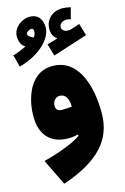

<svg xmlns="http://www.w3.org/2000/svg" viewBox="-157 -881 799 1223"><g transform="rotate(-15 243.0 -269.5)"><path d="M170.9 -812C112.8 -812 58.1 -766.1 58.1 -711.9C58.1 -681.2 67.9 -650.9 95.2 -635.3C58.1 -618.2 28.3 -606.4 5.9 -601.1L26.9 -521.5C157.2 -555.2 251 -642.6 251 -720.7C251 -777.8 219.2 -812 170.9 -812ZM159.2 -734.4C168.9 -734.4 173.8 -728.5 173.8 -716.8C173.8 -699.7 169.4 -686.5 160.2 -677.2C132.8 -689 124 -701.2 124 -710.4C124 -714.8 128.4 -720.2 136.7 -726.1C145 -731.4 152.3 -734.4 159.2 -734.4ZM438.5 -802.7C417.5 -807.1 400.4 -810.1 385.3 -810.1C351.6 -810.1 323.7 -800.3 302.7 -780.3C281.2 -760.3 270.5 -734.4 270.5 -703.6C270.5 -671.4 280.8 -648.9 301.3 -636.7V-631.8L234.4 -612.3L257.8 -532.2L486.3 -606L462.9 -685.5L408.2 -667.5C400.4 -665 392.1 -663.6 382.8 -663.6C360.8 -663.6 343.3 -678.2 343.3 -696.3C343.3 -717.8 364.3 -733.4 391.6 -733.4C400.9 -733.4 409.7 -731.4 418.9 -729ZM274.9 0.5C233.4 33.2 125 75.2 23.4 100.1L107.4 272.9C225.1 233.4 312 183.6 369.1 123.5C426.3 63.5 454.6 -11.7 454.6 -101.1C454.6 -302.2 386.7 -471.2 229 -471.2C184.1 -471.2 147 -458 117.2 -431.6C87.4 -405.3 65.4 -370.6 50.8 -328.1C35.6 -285.6 28.3 -239.7 28.3 -191.4C28.3 -69.8 92.3 0.5 210 0.5C229 0.5 252.4 -2 270.5 -7.8ZM280.8 -189.5C259.8 -187 238.8 -185.5 217.8 -185.5C189.9 -185.5 175.8 -197.3 175.8 -221.2C175.8 -251 194.3 -275.9 223.6 -275.9C263.2 -275.9 280.3 -239.7 280.8 -189.5Z"/></g></svg>

Font: Estedad Black
Style: Regular
Weight: 900
Designer: Amin Abedi
Version: Version 7.3